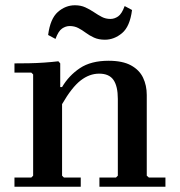

<svg xmlns="http://www.w3.org/2000/svg" viewBox="-20 -710 685 730"><path d="M538 -42 546 -35H609V0H358V-35H421L428 -42V-334Q428 -382 411.5 -406Q395 -430 357 -430Q320 -430 286.5 -404Q253 -378 216 -314V-42L223 -35H287V0H35V-35H99L106 -42V-427L99 -434H35V-469Q61 -469 90 -469.5Q119 -470 147.5 -472Q176 -474 202 -477L209 -469V-379H216Q242 -423 284 -451Q326 -479 393 -479Q446 -479 478 -461.5Q510 -444 524 -414.5Q538 -385 538 -349ZM379 -559Q355 -559 337.5 -567Q320 -575 306 -585.5Q292 -596 277.5 -603.5Q263 -611 245 -611Q230 -611 216 -601.5Q202 -592 191 -562L163 -577Q171 -639 200 -664.5Q229 -690 265 -690Q287 -690 304.5 -682Q322 -674 337.5 -663.5Q353 -653 367.5 -645.5Q382 -638 400 -638Q415 -638 429 -647.5Q443 -657 454 -687L482 -672Q474 -609 444 -584Q414 -559 379 -559Z"/></svg>

Font: Brygada 1918 SemiBold
Style: Regular
Weight: 600
Designer: Mateusz Machalski | Borys Kosmynka | Przemek Hoffer
Foundry: NIEPODLEGLA 2018
Version: Version 3.006